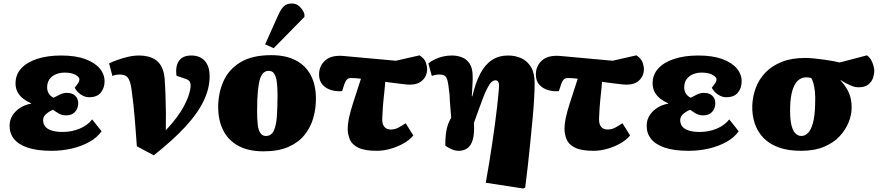

<svg xmlns="http://www.w3.org/2000/svg" viewBox="-20 -850 5048 1100"><path d="M276 14Q191 14 137.5 -4.5Q84 -23 59 -55.5Q34 -88 35 -131Q35 -163 52 -189.5Q69 -216 97.5 -233.5Q126 -251 158 -256L159 -258Q135 -268 114.5 -283.5Q94 -299 81.5 -321Q69 -343 69 -372Q69 -423 102 -458.5Q135 -494 194 -513Q253 -532 331 -532Q413 -532 468.5 -511.5Q524 -491 552 -457Q580 -423 579 -382Q579 -347 558 -320Q537 -293 491 -293Q473 -293 456 -301Q439 -309 426.5 -322Q414 -335 408 -347Q422 -366 428.5 -375Q435 -384 435 -395Q435 -409 412 -421.5Q389 -434 351 -434Q323 -434 300 -424.5Q277 -415 263.5 -396Q250 -377 250 -349Q250 -329 260 -313.5Q270 -298 287 -290Q304 -299 323.5 -308.5Q343 -318 362 -318Q394 -318 411 -301.5Q428 -285 428 -259Q428 -228 409.5 -208.5Q391 -189 360 -189Q335 -189 317 -199.5Q299 -210 284 -221Q265 -214 246 -198.5Q227 -183 227 -162Q227 -141 238.5 -126Q250 -111 275 -102.5Q300 -94 339 -94Q391 -94 436.5 -113Q482 -132 508 -166L562 -98Q537 -62 492 -37Q447 -12 391.5 1Q336 14 276 14Z M861 40 764 -12Q760 -67 757 -107.5Q754 -148 751 -182Q748 -216 744.5 -250Q741 -284 735 -326Q730 -369 721 -389.5Q712 -410 698.5 -416.5Q685 -423 664 -423Q656 -423 646 -421.5Q636 -420 624 -415L605 -487Q623 -496 651 -506Q679 -516 711.5 -524Q744 -532 777 -532Q804 -532 828.5 -526Q853 -520 873 -506Q893 -492 906 -466.5Q919 -441 923 -402Q926 -364 928 -311Q930 -258 930.5 -204Q931 -150 930 -104Q967 -143 992.5 -177.5Q1018 -212 1033.5 -241.5Q1049 -271 1057.5 -294Q1066 -317 1069 -333.5Q1072 -350 1072 -358Q1072 -375 1065.5 -384.5Q1059 -394 1035 -401L991 -416Q984 -471 1005.5 -501.5Q1027 -532 1076 -532Q1125 -532 1153 -501.5Q1181 -471 1181 -412Q1181 -344 1147 -272.5Q1113 -201 1042 -124Q971 -47 861 40Z M1490 17Q1402 17 1344.5 -15Q1287 -47 1258.5 -104Q1230 -161 1230 -236Q1230 -316 1260 -384Q1290 -452 1357 -493Q1424 -534 1534 -534Q1618 -534 1675 -504Q1732 -474 1761 -418Q1790 -362 1790 -284Q1790 -227 1774.5 -173Q1759 -119 1724 -76Q1689 -33 1631.5 -8Q1574 17 1490 17ZM1503 -71Q1535 -71 1549 -102Q1563 -133 1566.5 -186.5Q1570 -240 1570 -308Q1570 -350 1566 -380Q1562 -410 1551.5 -427Q1541 -444 1519 -444Q1504 -444 1491.5 -434.5Q1479 -425 1470.5 -400Q1462 -375 1457.5 -329.5Q1453 -284 1453 -213Q1453 -169 1456.5 -137Q1460 -105 1471.5 -88Q1483 -71 1503 -71ZM1548 -574 1499 -596 1576 -768Q1591 -800 1607.5 -815Q1624 -830 1652 -830Q1678 -830 1696.5 -812.5Q1715 -795 1724 -770V-753Z M2138 14Q2069 14 2032.5 -4Q1996 -22 1984 -51.5Q1972 -81 1972 -113Q1972 -139 1979 -173Q1986 -207 2003 -260.5Q2020 -314 2048 -399Q2032 -401 2018 -402Q2004 -403 1994 -403Q1982 -404 1971.5 -397.5Q1961 -391 1952 -365L1940 -328Q1909 -325 1879 -333.5Q1849 -342 1828.5 -364Q1808 -386 1808 -423Q1808 -473 1844 -504.5Q1880 -536 1952 -529L2248 -502L2384 -533Q2411 -515 2419 -493.5Q2427 -472 2427 -454Q2427 -416 2401 -390.5Q2375 -365 2328 -365Q2316 -365 2294.5 -367.5Q2273 -370 2245.5 -373.5Q2218 -377 2187 -381Q2186 -365 2184.5 -349.5Q2183 -334 2181.5 -319.5Q2180 -305 2178.5 -291.5Q2177 -278 2176 -265.5Q2175 -253 2174 -241.5Q2173 -230 2172.5 -219.5Q2172 -209 2171.5 -199.5Q2171 -190 2170.5 -181.5Q2170 -173 2170 -165Q2170 -137 2183 -122.5Q2196 -108 2218 -108Q2242 -108 2262 -118.5Q2282 -129 2304 -144L2348 -74Q2328 -49 2293 -29Q2258 -9 2217.5 2.5Q2177 14 2138 14Z M2978 230 2763 197Q2772 147 2781.5 90Q2791 33 2799.5 -25Q2808 -83 2815.5 -137.5Q2823 -192 2828 -238Q2833 -284 2836 -315.5Q2839 -347 2839 -360Q2839 -374 2834 -382Q2829 -390 2818 -390Q2809 -390 2800 -383.5Q2791 -377 2783 -364Q2775 -351 2765.5 -331.5Q2756 -312 2746 -285Q2736 -258 2723 -223Q2710 -188 2695 -145Q2698 -104 2693.5 -73.5Q2689 -43 2678 -24Q2667 -5 2649 4.5Q2631 14 2607 14Q2586 14 2563 3Q2540 -8 2531 -16Q2531 -57 2535 -86.5Q2539 -116 2547 -138Q2555 -160 2565 -175Q2562 -211 2560 -236Q2558 -261 2557 -278Q2556 -295 2555.5 -307Q2555 -319 2553 -328Q2549 -367 2544 -387.5Q2539 -408 2528.5 -415.5Q2518 -423 2498 -423Q2486 -423 2475.5 -421Q2465 -419 2454 -415L2434 -487Q2452 -501 2473.5 -511Q2495 -521 2519 -526.5Q2543 -532 2569 -532Q2601 -532 2628 -521Q2655 -510 2671.5 -484Q2688 -458 2688 -412Q2688 -403 2688 -392.5Q2688 -382 2687 -369Q2686 -356 2685.5 -339Q2685 -322 2683 -299L2686 -298Q2704 -375 2731 -427Q2758 -479 2797.5 -505.5Q2837 -532 2891 -532Q2933 -532 2967.5 -516Q3002 -500 3022.5 -465.5Q3043 -431 3043 -374Q3043 -335 3040 -282Q3037 -229 3031 -166.5Q3025 -104 3018.5 -37.5Q3012 29 3004.5 96Q2997 163 2989 224Z M3380 14Q3311 14 3274.5 -4Q3238 -22 3226 -51.5Q3214 -81 3214 -113Q3214 -139 3221 -173Q3228 -207 3245 -260.5Q3262 -314 3290 -399Q3274 -401 3260 -402Q3246 -403 3236 -403Q3224 -404 3213.5 -397.5Q3203 -391 3194 -365L3182 -328Q3151 -325 3121 -333.5Q3091 -342 3070.5 -364Q3050 -386 3050 -423Q3050 -473 3086 -504.5Q3122 -536 3194 -529L3490 -502L3626 -533Q3653 -515 3661 -493.5Q3669 -472 3669 -454Q3669 -416 3643 -390.5Q3617 -365 3570 -365Q3558 -365 3536.5 -367.5Q3515 -370 3487.5 -373.5Q3460 -377 3429 -381Q3428 -365 3426.5 -349.5Q3425 -334 3423.5 -319.5Q3422 -305 3420.5 -291.5Q3419 -278 3418 -265.5Q3417 -253 3416 -241.5Q3415 -230 3414.5 -219.5Q3414 -209 3413.5 -199.5Q3413 -190 3412.5 -181.5Q3412 -173 3412 -165Q3412 -137 3425 -122.5Q3438 -108 3460 -108Q3484 -108 3504 -118.5Q3524 -129 3546 -144L3590 -74Q3570 -49 3535 -29Q3500 -9 3459.5 2.5Q3419 14 3380 14Z M3926 14Q3841 14 3787.5 -4.5Q3734 -23 3709 -55.5Q3684 -88 3685 -131Q3685 -163 3702 -189.5Q3719 -216 3747.5 -233.5Q3776 -251 3808 -256L3809 -258Q3785 -268 3764.5 -283.5Q3744 -299 3731.5 -321Q3719 -343 3719 -372Q3719 -423 3752 -458.5Q3785 -494 3844 -513Q3903 -532 3981 -532Q4063 -532 4118.5 -511.5Q4174 -491 4202 -457Q4230 -423 4229 -382Q4229 -347 4208 -320Q4187 -293 4141 -293Q4123 -293 4106 -301Q4089 -309 4076.5 -322Q4064 -335 4058 -347Q4072 -366 4078.5 -375Q4085 -384 4085 -395Q4085 -409 4062 -421.5Q4039 -434 4001 -434Q3973 -434 3950 -424.5Q3927 -415 3913.5 -396Q3900 -377 3900 -349Q3900 -329 3910 -313.5Q3920 -298 3937 -290Q3954 -299 3973.5 -308.5Q3993 -318 4012 -318Q4044 -318 4061 -301.5Q4078 -285 4078 -259Q4078 -228 4059.5 -208.5Q4041 -189 4010 -189Q3985 -189 3967 -199.5Q3949 -210 3934 -221Q3915 -214 3896 -198.5Q3877 -183 3877 -162Q3877 -141 3888.5 -126Q3900 -111 3925 -102.5Q3950 -94 3989 -94Q4041 -94 4086.5 -113Q4132 -132 4158 -166L4212 -98Q4187 -62 4142 -37Q4097 -12 4041.5 1Q3986 14 3926 14Z M4569 14Q4493 14 4439.5 -6Q4386 -26 4352.5 -61.5Q4319 -97 4303.5 -144.5Q4288 -192 4290 -247Q4292 -298 4310 -346.5Q4328 -395 4364.5 -433.5Q4401 -472 4457.5 -495Q4514 -518 4592 -518Q4616 -518 4645.5 -515Q4675 -512 4704 -508Q4733 -504 4756.5 -499.5Q4780 -495 4791 -492L4947 -533Q4967 -519 4978 -491.5Q4989 -464 4989 -442Q4989 -428 4982.5 -406Q4976 -384 4955.5 -366.5Q4935 -349 4895 -350Q4881 -350 4863.5 -356.5Q4846 -363 4829 -372Q4812 -381 4797 -391L4796 -389Q4818 -365 4832.5 -340Q4847 -315 4853.5 -287Q4860 -259 4859 -226Q4858 -190 4841.5 -148.5Q4825 -107 4791 -70Q4757 -33 4702 -9.5Q4647 14 4569 14ZM4571 -71Q4592 -71 4609 -88Q4626 -105 4637 -143.5Q4648 -182 4650 -248Q4652 -297 4648.5 -327.5Q4645 -358 4639.5 -375.5Q4634 -393 4628 -403Q4619 -405 4612.5 -406Q4606 -407 4599 -407Q4571 -407 4551 -388Q4531 -369 4520 -332.5Q4509 -296 4507 -242Q4505 -182 4512 -144Q4519 -106 4534.5 -88.5Q4550 -71 4571 -71Z"/></svg>

Font: Literata 18pt Black
Style: Italic
Weight: 900
Italic angle: -2°
Designer: Latin by Veronika Burian and Jose Scaglione. Greek by Irene Vlachou. Cyrillic by Vera Evstafieva
Foundry: TypeTogether
Version: Version 3.103;gftools[0.9.29]